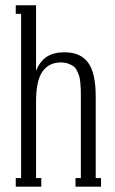

<svg xmlns="http://www.w3.org/2000/svg" viewBox="-20 -700 433 720"><path d="M338.9 -338.9V-32.2H358.9V0H263.2V-32.2H283.2V-338.9Q283.2 -356 283 -365Q282.7 -374 281.2 -389.6Q279.8 -405.3 277.1 -414.1Q274.4 -422.9 269 -434.1Q263.7 -445.3 255.9 -451.2Q248 -457 235.8 -461.4Q223.6 -465.8 208 -465.8Q163.6 -465.8 139.4 -431.9Q115.2 -397.9 115.2 -318.8V-32.2H134.8V0H39.1V-32.2H59.1V-647.9H39.1V-680.2H115.2V-435.1Q129.9 -470.2 155.3 -487.1Q180.7 -503.9 222.2 -503.9Q282.2 -503.9 310.5 -465.1Q338.9 -426.3 338.9 -338.9Z"/></svg>

Font: Margherita Light
Style: Regular
Weight: 300
Designer: James Puckett
Foundry: Dunwich Type Founders
Version: Version 1.008;hotconv 1.0.109;makeotfexe 2.5.65596